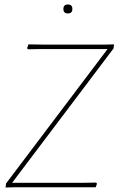

<svg xmlns="http://www.w3.org/2000/svg" viewBox="-20 -836 529 857"><path d="M263 -796Q263 -816 283 -816Q303 -816 303 -796Q303 -776 283 -776Q263 -776 263 -796ZM489 -638 487 -620 34 -20H344L409 -21L413 -16L407 0H39L5 1L7 -17L460 -617H160L105 -616L101 -621L107 -638L168 -637H454Z"/></svg>

Font: Alegreya Sans SC Thin
Style: Italic
Weight: 100
Italic angle: -7°
Designer: Juan Pablo del Peral
Foundry: Huerta Tipografica
Version: Version 2.007